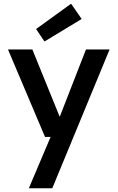

<svg xmlns="http://www.w3.org/2000/svg" viewBox="-20 -792 633 1032"><path d="M135 220 252 -56H222L23 -526H154L301 -164L442 -526H569L261 220ZM219 -569 174 -636 362 -772 419 -690Z"/></svg>

Font: DM Sans 9pt SemiBold
Style: Regular
Weight: 600
Version: Version 4.004;gftools[0.9.30]